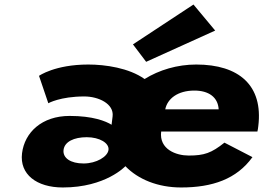

<svg xmlns="http://www.w3.org/2000/svg" viewBox="-20 -813 1190 848"><path d="M193.4 -357C193.4 -357 245.7 -387 352.6 -387C414.3 -387 484.2 -355 477.3 -299L472.8 -262C446.9 -278 390.5 -301 287.6 -301C164.6 -301 88.6 -228 77.3 -136C65.9 -43 141.8 15 257.3 15C447.3 15 533.8 -79 533.8 -79C589.6 -21 677.2 15 780 15C918 15 1025.1 -22 1095 -119L971.3 -183C913.6 -137 882 -126 813.1 -126C758.6 -126 682.1 -153 691.8 -232H1116.9C1118.6 -238 1120 -249 1120.8 -256C1142.9 -436 1035.2 -528 846.7 -528C763.2 -528 682.8 -504 618.6 -464C549.6 -513 445 -528 369.9 -528C222.4 -528 152.3 -478 152.3 -478ZM709.8 -330C719.2 -377 764.8 -413 838.6 -413C901.5 -413 942.7 -384 945.8 -330ZM260.7 -151C265.2 -187 306.3 -207 363.2 -207C420.1 -207 462.9 -181 459.2 -151C455.5 -121 405.8 -91 349 -91C292.1 -91 256.3 -115 260.7 -151ZM567.2 -617 625.5 -540 930.4 -678 834.5 -793Z"/></svg>

Font: Hussar
Style: BdSuprExtOblOne
Weight: 700
Foundry: Cannot Into Space Fonts
Version: Version 2.00